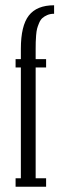

<svg xmlns="http://www.w3.org/2000/svg" viewBox="-20 -708 230 728"><path d="M185.1 -688V-655.8Q170.4 -655.8 159.2 -650.9Q147.9 -646 140.6 -639.4Q133.3 -632.8 128.2 -620.6Q123 -608.4 120.6 -599.1Q118.2 -589.8 116.9 -573.5Q115.7 -557.1 115.5 -548.3Q115.2 -539.6 115.2 -522.9V-483.9H154.8V-452.1H115.2V-32.2H154.8V0H39.1V-32.2H59.1V-452.1H39.1V-483.9H59.1V-522.9Q59.1 -610.4 89.4 -649.2Q119.6 -688 185.1 -688Z"/></svg>

Font: Margherita Light
Style: Regular
Weight: 300
Designer: James Puckett
Foundry: Dunwich Type Founders
Version: Version 1.008;hotconv 1.0.109;makeotfexe 2.5.65596